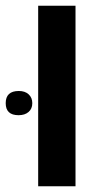

<svg xmlns="http://www.w3.org/2000/svg" viewBox="-78 -650 338 670"><path d="M55.2 0V-629.9H185.5V0ZM-13.2 -248Q-58.1 -248 -58.1 -290Q-58.1 -332.5 -12.2 -332.5Q9.3 -332.5 22 -320.8Q34.7 -309.1 34.7 -290Q34.7 -270.5 21.7 -259.3Q8.8 -248 -13.2 -248Z"/></svg>

Font: Open Sans Condensed
Style: Bold
Weight: 700
Width: 3
Designer: Monotype Design Team
Foundry: Monotype Imaging Inc.
Version: Version 3.003; ttfautohint (v1.8.4)